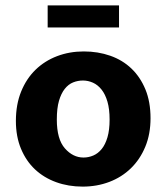

<svg xmlns="http://www.w3.org/2000/svg" viewBox="-20 -682 618 713"><path d="M539 -243Q539 -184 519.5 -137Q500 -90 466 -57Q432 -24 386 -6.5Q340 11 287 11Q234 11 188.5 -5.5Q143 -22 110 -53Q77 -84 58 -129.5Q39 -175 39 -233Q39 -294 58.5 -342Q78 -390 112 -423Q146 -456 192 -473.5Q238 -491 291 -491Q344 -491 389.5 -475Q435 -459 468 -427.5Q501 -396 520 -350Q539 -304 539 -243ZM387 -238Q387 -277 379 -304.5Q371 -332 357 -349.5Q343 -367 325 -375Q307 -383 288 -383Q269 -383 251.5 -376Q234 -369 220.5 -352Q207 -335 199 -307.5Q191 -280 191 -238Q191 -165 221 -131Q251 -97 290 -97Q309 -97 326.5 -104.5Q344 -112 357.5 -128.5Q371 -145 379 -172Q387 -199 387 -238ZM422 -662V-580H157V-662Z"/></svg>

Font: Mukta Malar ExtraBold
Style: Regular
Weight: 800
Designer: Aadarsh Rajan, Girish Dalvi, Yashodeep Gholap
Foundry: Ek Type
Version: Version 2.538;PS 1.000;hotconv 16.6.51;makeotf.lib2.5.65220;